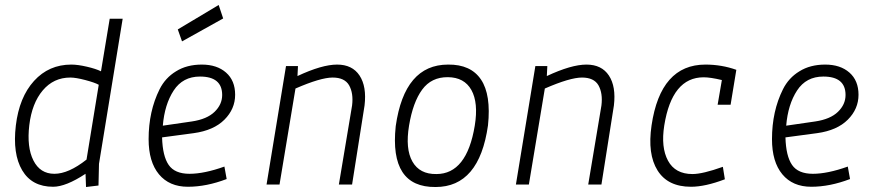

<svg xmlns="http://www.w3.org/2000/svg" viewBox="-20 -740 3540 770"><path d="M472 -665 377 -83 375 4 325 10 323 -43Q244 9 193 9Q108 9 69 -57Q30 -123 43.5 -236.5Q57 -350 116.5 -415.5Q176 -481 266 -481Q292 -481 328.5 -472.5Q365 -464 385 -454L420 -665ZM327 -100 376 -400Q360 -409 322 -419Q284 -429 262 -429Q195 -429 151.5 -377.5Q108 -326 97.5 -238Q87 -150 114 -96.5Q141 -43 198 -43Q255 -43 327 -100Z M686 -454Q729 -481 789.5 -481Q850 -481 886.5 -449Q923 -417 923 -360Q923 -303 880 -260Q837 -217 757 -206L630 -189Q632 -114 656.5 -78.5Q681 -43 740 -43Q799 -43 880 -72L889 -22Q808 9 733.5 9Q659 9 617.5 -41Q576 -91 576 -182Q576 -294 620 -382Q643 -428 686 -454ZM633 -236 750 -253Q810 -262 840.5 -291.5Q871 -321 871 -359Q871 -433 782 -433Q713 -433 676.5 -377Q640 -321 633 -236ZM693 -622 857 -720 875 -666 710 -574Z M1175 -475 1173 -435Q1271 -481 1332 -481Q1393 -481 1422 -437Q1451 -393 1442 -317L1392 0H1339L1392 -317Q1398 -366 1380 -398Q1362 -429 1314 -429Q1266 -429 1165 -385L1101 0H1049L1127 -475Z M1727 10Q1541 12 1567 -234Q1602 -481 1777 -481Q1868 -482 1909 -421Q1950 -360 1937 -237Q1902 10 1727 10ZM1730 -42Q1852 -42 1884 -236Q1899 -328 1870.5 -379Q1842 -430 1776 -430.5Q1710 -431 1673 -380.5Q1636 -330 1620.5 -236.5Q1605 -143 1634 -92Q1663 -41 1730 -42Z M2175 -475 2173 -435Q2271 -481 2332 -481Q2393 -481 2422 -437Q2451 -393 2442 -317L2392 0H2339L2392 -317Q2398 -366 2380 -398Q2362 -429 2314 -429Q2266 -429 2165 -385L2101 0H2049L2127 -475Z M2858 -320 2875 -419Q2829 -430 2802 -430Q2675 -430 2644 -237Q2630 -149 2659 -95.5Q2688 -42 2757 -42Q2798 -42 2879 -71L2887 -21Q2808 9 2751 9Q2658 9 2617 -56.5Q2576 -122 2593 -237Q2629 -481 2809 -481Q2874 -481 2933 -460L2910 -320Z M3186 -454Q3229 -481 3289.5 -481Q3350 -481 3386.5 -449Q3423 -417 3423 -360Q3423 -303 3380 -260Q3337 -217 3257 -206L3130 -189Q3132 -114 3156.5 -78.5Q3181 -43 3240 -43Q3299 -43 3380 -72L3389 -22Q3308 9 3233.5 9Q3159 9 3117.5 -41Q3076 -91 3076 -182Q3076 -294 3120 -382Q3143 -428 3186 -454ZM3133 -236 3250 -253Q3310 -262 3340.5 -291.5Q3371 -321 3371 -359Q3371 -433 3282 -433Q3213 -433 3176.5 -377Q3140 -321 3133 -236Z"/></svg>

Font: Lekton
Style: Italic
Weight: 400
Italic angle: -9.3°
Designer: Paolo Mazzetti, Luciano Perondi, Raffaele Flato, Elena Papassissa, Emilio Macchia, Michela Povoleri, Tobias Seemiller, R
Version: Version 3.000